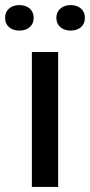

<svg xmlns="http://www.w3.org/2000/svg" viewBox="-53 -733 353 753"><path d="M72 0V-529H175V0ZM224 -613Q200 -613 184 -626.5Q168 -640 168 -663Q168 -686 184 -699.5Q200 -713 224 -713Q249 -713 264.5 -699.5Q280 -686 280 -663Q280 -640 264.5 -626.5Q249 -613 224 -613ZM63.5 -626.5Q48 -613 23 -613Q-2 -613 -17.5 -626.5Q-33 -640 -33 -663Q-33 -686 -17.5 -699.5Q-2 -713 23 -713Q48 -713 63.5 -699.5Q79 -686 79 -663Q79 -640 63.5 -626.5Z"/></svg>

Font: Mona Sans Medium
Style: Regular
Weight: 500
Designer: Deni Anggara
Foundry: GitHub
Version: Version 2.000;Glyphs 3.2.3 (3260)